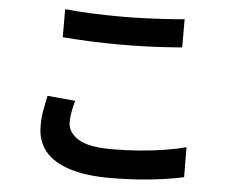

<svg xmlns="http://www.w3.org/2000/svg" viewBox="-53 -793 1107 900"><g transform="rotate(5 500.0 -343.0)"><path d="M218 -727Q273 -721 342 -718Q411 -715 490 -715Q539 -715 591.5 -717Q644 -719 693 -722Q742 -725 780 -729V-596Q745 -593 695.5 -590Q646 -587 592.5 -585.5Q539 -584 491 -584Q413 -584 346 -587Q279 -590 218 -595ZM302 -303Q295 -277 290 -252Q285 -227 285 -202Q285 -154 333.5 -123Q382 -92 490 -92Q558 -92 621 -97Q684 -102 740.5 -111Q797 -120 841 -132L842 9Q798 19 744 26.5Q690 34 627.5 38.5Q565 43 495 43Q381 43 304 18Q227 -7 189 -54.5Q151 -102 151 -171Q151 -215 158 -251Q165 -287 171 -315Z"/></g></svg>

Font: Noto Sans KR
Style: Bold
Weight: 700
Designer: Ryoko NISHIZUKA  (kana, bopomofo & ideographs); Paul D. Hunt (Latin, Greek & Cyrillic); Sandoll Communications , Soo-you
Foundry: Adobe
Version: Version 2.004-H2;hotconv 1.0.118;makeotfexe 2.5.65603